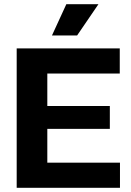

<svg xmlns="http://www.w3.org/2000/svg" viewBox="-20 -889 622 909"><path d="M59 0V-660H204V0ZM161 0V-119H548V0ZM161 -279V-387H500V-279ZM161 -541V-660H547V-541ZM345 -721H226L294 -869H446Z"/></svg>

Font: Bricolage Grotesque 28pt
Style: Bold
Weight: 700
Designer: Mathieu Triay
Foundry: Atelier Triay
Version: Version 1.000;gftools[0.9.30]